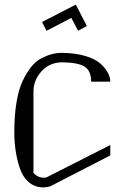

<svg xmlns="http://www.w3.org/2000/svg" viewBox="-20 -812 602 832"><path d="M308.6 -792 356.4 -699.2 318.4 -678.7 289.1 -734.4 181.6 -678.7 162.1 -716.8ZM250 -583Q308.6 -582 351.6 -568.8Q394.5 -555.7 416.5 -535.2Q438.5 -514.6 448.2 -495.1Q458 -475.6 458 -458H375Q375 -504.9 347.2 -522.9Q319.3 -541 250 -542Q195.3 -542 160.2 -503.4Q125 -464.8 125 -415V-62.5Q143.6 -42 169.9 -42Q176.8 -42 180.7 -43L458 -183.6V-138.7L196.3 -3.9Q176.8 0 168 0Q130.9 0 104.5 -22.9Q78.1 -45.9 65.4 -84.5Q52.7 -123 47.4 -161.1Q42 -199.2 42 -240.2Q42 -310.5 51.3 -367.2Q60.5 -423.8 77.6 -460Q94.7 -496.1 114.7 -521.5Q134.8 -546.9 159.7 -559.6Q184.6 -572.3 205.6 -577.6Q226.6 -583 250 -583Z"/></svg>

Font: wanta
Style: Medium
Weight: 500
Version: Version 0.91